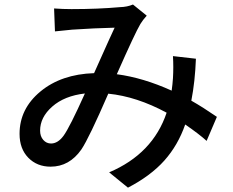

<svg xmlns="http://www.w3.org/2000/svg" viewBox="-20 -779 1040 858"><path d="M263.7 -171.9Q291 -209 359.4 -361.3Q267.6 -350.6 213.4 -302.7Q159.2 -254.9 159.2 -195.3Q159.2 -169.9 173.3 -153.8Q187.5 -137.7 208 -137.7Q238.3 -137.7 263.7 -171.9ZM949.2 -256.8 903.3 -149.4Q870.1 -179.7 807.6 -222.7Q775.4 -129.9 714.4 -61.5Q653.3 6.8 551.8 59.6L467.8 -8.8Q663.1 -91.8 724.6 -275.4Q590.8 -347.7 463.9 -360.4Q377.9 -162.1 343.8 -111.3Q290 -34.2 206.1 -34.2Q145.5 -34.2 106.4 -74.2Q67.4 -114.3 67.4 -180.7Q67.4 -293 160.6 -370.1Q253.9 -447.3 400.4 -452.1Q482.4 -635.7 492.2 -655.3Q403.3 -653.3 302.7 -646.5Q287.1 -645.5 225.6 -638.7L221.7 -741.2Q261.7 -738.3 299.8 -738.3Q418 -738.3 516.6 -747.1Q548.8 -748 574.2 -758.8L635.7 -709Q617.2 -688.5 607.4 -671.9Q584 -632.8 502 -447.3Q620.1 -431.6 747.1 -374Q751 -401.4 752.9 -429.7Q755.9 -478.5 752.9 -528.3L855.5 -516.6Q851.6 -414.1 835 -329.1Q886.7 -299.8 949.2 -256.8Z"/></svg>

Font: Gen Shin Gothic Medium
Style: Regular
Weight: 500
Designer: [Source Han Sans]
Ryoko NISHIZUKA  (kana & ideographs); Paul D. Hunt (Latin, Greek & Cyrillic); Wenlong ZHANG  (bopomofo
Version: Version 1.002.20150607